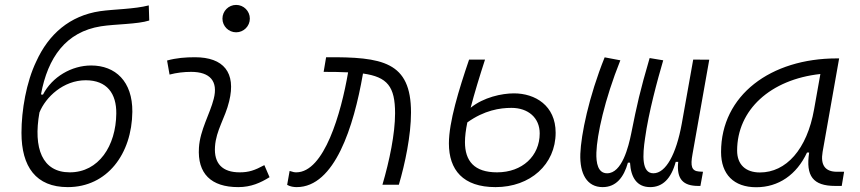

<svg xmlns="http://www.w3.org/2000/svg" viewBox="-20 -764 3556 794"><path d="M260.3 9.8C422.9 9.8 525.4 -127 527.3 -301.8C528.3 -427.2 457.5 -493.2 356.9 -493.2C276.4 -493.2 195.3 -446.3 157.7 -372.6L149.4 -373.5C177.7 -526.4 252.4 -632.3 397.5 -655.3C457 -664.6 549.3 -663.6 597.2 -679.2L595.2 -741.7C535.6 -726.1 452.1 -726.1 394 -717.8C268.6 -699.2 181.2 -623 129.9 -509.8C88.9 -424.8 68.8 -308.1 68.8 -214.8C68.8 -74.2 128.9 9.8 260.3 9.8ZM268.6 -51.3C154.8 -51.3 116.7 -150.4 143.1 -298.8C168.9 -362.8 242.2 -432.1 334.5 -432.1C422.4 -432.1 461.9 -377 460.9 -294.4C459.5 -160.6 388.2 -51.3 268.6 -51.3Z M1073.2 -81.1C1033.2 -59.6 1009.3 -51.3 971.2 -51.3C899.9 -51.3 864.3 -87.4 869.1 -157.7C873.5 -225.6 911.1 -275.4 927.7 -345.2C957 -463.9 904.8 -527.3 786.1 -527.3C747.6 -527.3 709 -524.4 670.9 -513.7L681.2 -455.6C710.9 -463.4 740.7 -466.8 770.5 -466.8C848.6 -466.8 882.8 -428.2 863.8 -355C848.6 -293.9 807.1 -226.1 802.7 -153.3C795.9 -46.4 852.5 9.8 965.3 9.8C1018.6 9.8 1057.6 -8.3 1094.7 -31.2ZM956.5 -630.4C987.8 -630.4 1013.2 -655.8 1013.2 -687C1013.2 -718.3 987.8 -743.7 956.5 -743.7C925.3 -743.7 899.9 -718.3 899.9 -687C899.9 -655.8 925.3 -630.4 956.5 -630.4Z M1561.5 0H1629.4C1654.8 -85.9 1679.7 -203.6 1679.7 -298.8C1679.7 -509.3 1561.5 -528.8 1328.6 -527.3L1318.4 -466.8C1356.4 -466.8 1390.1 -466.3 1419.4 -464.8V-463.9C1390.6 -295.9 1320.8 -51.3 1205.1 -51.3C1198.2 -51.3 1192.4 -52.2 1177.7 -57.1L1167.5 0.5C1180.2 7.8 1195.3 9.8 1207 9.8C1364.3 9.8 1442.9 -240.7 1480.5 -456.5L1481 -460C1582.5 -445.8 1613.8 -405.8 1613.8 -295.4C1613.8 -211.4 1590.8 -99.6 1561.5 0Z M2029.3 9.8C2172.9 9.8 2277.8 -84 2277.8 -215.3C2277.8 -327.6 2192.9 -377.9 2105.5 -377.9C2055.2 -377.9 1980 -361.8 1926.3 -318.4C1941.9 -378.4 1962.9 -447.3 1985.8 -517.6H1919.9C1877.4 -393.1 1836.4 -259.3 1836.4 -170.9C1836.4 -61.5 1894.5 9.8 2029.3 9.8ZM1912.6 -257.8C1982.9 -308.1 2047.4 -317.9 2095.2 -317.9C2164.1 -317.9 2211.9 -276.9 2211.9 -212.4C2211.9 -119.1 2140.1 -51.3 2035.6 -51.3C1940.9 -51.3 1902.8 -98.6 1902.8 -176.3C1902.8 -199.2 1906.2 -227.1 1912.6 -257.8Z M2472.2 9.8C2527.3 9.8 2559.6 -29.8 2576.7 -91.3H2585.4C2588.9 -28.8 2614.7 9.8 2668.9 9.8C2720.2 9.8 2755.4 -24.9 2774.4 -94.7H2784.7C2776.9 -22 2806.2 4.9 2867.7 4.9H2876.5L2887.2 -53.7L2870.6 -54.7C2840.3 -57.1 2834.5 -76.2 2843.8 -126.5L2913.1 -517.1L2846.7 -517.6L2799.3 -252C2776.4 -126 2733.4 -47.4 2682.1 -47.4C2632.8 -47.4 2637.2 -122.6 2647.5 -191.9C2662.1 -298.8 2699.2 -434.6 2722.7 -514.6L2666.5 -523.9C2626 -385.3 2614.7 -333.5 2590.3 -211.9C2579.1 -156.7 2552.2 -47.4 2490.7 -47.4C2452.6 -47.4 2444.8 -89.8 2446.3 -133.3C2448.7 -205.1 2479.5 -350.1 2545.4 -514.6L2480.5 -526.9C2415 -364.3 2382.8 -207 2379.9 -127.9C2377 -45.4 2407.2 9.8 2472.2 9.8Z M3107.4 10.3C3199.2 10.3 3274.4 -41 3317.4 -133.3H3326.2C3311.5 -36.1 3341.8 4.9 3434.1 4.9H3460.9L3470.7 -53.7H3441.4C3391.6 -53.7 3372.6 -82 3381.8 -135.7L3450.2 -522.5H3440.9C3167 -522.5 2961.9 -370.1 2961.9 -135.3C2961.9 -43 3014.6 10.3 3107.4 10.3ZM3122.6 -50.8C3063.5 -50.8 3028.3 -83.5 3028.3 -141.1C3028.3 -309.6 3166 -435.5 3372.6 -458L3346.7 -312.5C3317.4 -145.5 3230.5 -50.8 3122.6 -50.8Z"/></svg>

Font: Cascadia Code NF Light
Style: Italic
Weight: 300
Italic angle: -10°
Monospace: yes
Designer: Aaron Bell
Foundry: Saja Typeworks
Version: Version 2404.023